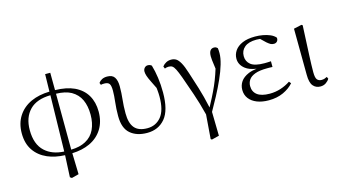

<svg xmlns="http://www.w3.org/2000/svg" viewBox="-94 -1026 2828 1590"><g transform="rotate(-15 1319.5 -231.0)"><path d="M339 203 348 16Q264 13 199 -15Q128 -46 88 -105Q48 -164 48 -251Q48 -336 88 -398Q128 -460 200 -493Q269 -524 359 -526L362 -675H406L407 -526Q504 -524 570 -494Q640 -461 675 -401.5Q710 -342 710 -261Q710 -175 671 -112.5Q632 -50 561 -17Q496 13 410 16L415 197L354 213ZM349 -15 359 -495Q241 -493 181 -432Q119 -369 119 -260Q119 -137 186 -76Q247 -20 349 -15ZM407 -495 409 -15Q485 -17 534 -44Q588 -73 613.5 -127.5Q639 -182 639 -254Q639 -328 614.5 -381.5Q590 -435 536 -466Q487 -493 407 -495Z M1054 14Q964 14 910 -32.5Q856 -79 856 -183Q856 -246 862.5 -301Q869 -356 869 -398Q869 -441 857.5 -457Q846 -473 815 -473Q807 -473 799 -472.5Q791 -472 785 -470L778 -488Q789 -504 807.5 -513.5Q826 -523 852 -523Q897 -523 915 -495Q933 -467 933 -418Q933 -360 927 -307Q921 -254 921 -189Q921 -105 955.5 -64Q990 -23 1065 -23Q1138 -23 1183.5 -78Q1229 -133 1229 -250Q1229 -278 1226 -307Q1226 -316 1224 -326Q1205 -363 1193 -389Q1176 -423 1169 -444.5Q1162 -466 1162 -482Q1162 -501 1173.5 -513.5Q1185 -526 1201 -526Q1212 -526 1220.5 -522.5Q1229 -519 1234 -514Q1249 -464 1257.5 -403.5Q1266 -343 1266 -276Q1266 -124 1208.5 -55Q1151 14 1054 14Z M1547 199 1563 -8Q1536 -114 1508 -195Q1477 -285 1452 -355Q1434 -404 1421.5 -428.5Q1409 -453 1397 -461.5Q1385 -470 1366 -470Q1347 -470 1332 -463L1324 -483Q1338 -501 1357.5 -511Q1377 -521 1400 -521Q1424 -521 1442 -510Q1460 -499 1478 -467.5Q1496 -436 1515 -375Q1535 -316 1560 -234Q1584 -157 1606 -56Q1627 -95 1645 -130Q1668 -175 1687 -218Q1706 -261 1722 -308Q1730 -330 1737 -354Q1734 -371 1733 -384Q1729 -412 1727 -429.5Q1725 -447 1725 -462Q1725 -495 1736.5 -510.5Q1748 -526 1768 -526Q1780 -526 1786.5 -522.5Q1793 -519 1799 -513Q1801 -503 1801.5 -492.5Q1802 -482 1802 -469Q1802 -429 1786 -374.5Q1770 -320 1742 -257.5Q1714 -195 1680 -131Q1648 -71 1616 -15L1620 190L1556 206Z M2097 14Q2039 14 1996 -3Q1953 -20 1929 -51.5Q1905 -83 1905 -126Q1905 -165 1926.5 -196.5Q1948 -228 1995 -248Q2024 -260 2065 -265Q2004 -274 1971 -300Q1925 -336 1925 -388Q1925 -425 1946.5 -456.5Q1968 -488 2011.5 -507Q2055 -526 2121 -526Q2155 -526 2188 -520Q2221 -514 2249 -502Q2277 -490 2294 -470Q2296 -450 2285.5 -438.5Q2275 -427 2258 -427Q2242 -427 2230.5 -433Q2219 -439 2200 -455L2157 -496Q2142 -498 2126 -498Q2058 -498 2023.5 -469Q1989 -440 1989 -393Q1989 -347 2023.5 -319.5Q2058 -292 2141 -292Q2153 -292 2165.5 -292.5Q2178 -293 2196 -294V-245Q2177 -246 2169 -246H2151Q2084 -246 2046 -231.5Q2008 -217 1992 -193Q1976 -169 1976 -140Q1976 -91 2011.5 -64Q2047 -37 2118 -37Q2167 -37 2212 -51.5Q2257 -66 2296 -92L2310 -75Q2276 -36 2221.5 -11Q2167 14 2097 14Z M2539 14Q2500 14 2476.5 -14Q2453 -42 2453 -110L2450 -505L2518 -520L2527 -514Q2523 -427 2520 -364.5Q2517 -302 2515 -257.5Q2513 -213 2512 -179Q2511 -145 2511 -116Q2511 -67 2524.5 -51.5Q2538 -36 2562 -36Q2577 -36 2588 -40Q2599 -44 2609 -49L2617 -32Q2608 -15 2587.5 -0.5Q2567 14 2539 14Z"/></g></svg>

Font: Early Summer Mincho Light
Style: Regular
Weight: 300
Designer: GuiWonder
Version: Version 1.002